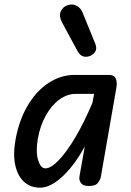

<svg xmlns="http://www.w3.org/2000/svg" viewBox="-20 -838 589 865"><path d="M160 7.5Q117.5 7.5 88.5 -18.8Q59.5 -45 48.8 -93.8Q38 -142.5 50 -209Q66.5 -299 105.8 -364.2Q145 -429.5 199.8 -465Q254.5 -500.5 316 -500.5H471.5Q494 -500.5 501.5 -484.2Q509 -468 504 -441L434 -39.5Q432 -29.5 421.5 -14.8Q411 0 380 0Q354 0 344.5 -13.8Q335 -27.5 338 -43L362 -178.5Q332.5 -123.5 297.8 -81.5Q263 -39.5 228 -16Q193 7.5 160 7.5ZM184.5 -79.5Q209.5 -79.5 245 -116.5Q280.5 -153.5 320 -220.2Q359.5 -287 396.5 -375L404 -415H320.5Q283 -415 248 -389.8Q213 -364.5 187 -318.8Q161 -273 150 -211Q140.5 -152 152 -115.8Q163.5 -79.5 184.5 -79.5ZM391 -588.5Q375.5 -580 358.5 -583Q341.5 -586 329.5 -607.5L260 -736Q244 -767 254.2 -787.8Q264.5 -808.5 284.5 -814.5Q306.5 -822 325 -812.2Q343.5 -802.5 351.5 -782.5L408.5 -643Q417 -621.5 411 -609Q405 -596.5 391 -588.5Z"/></svg>

Font: Edu AU VIC WA NT Hand Medium
Style: Regular
Weight: 500
Version: Version 1.001